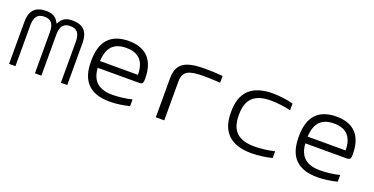

<svg xmlns="http://www.w3.org/2000/svg" viewBox="-24 -1032 3048 1564"><g transform="rotate(20 1500.0 -250.0)"><path d="M48 -362V0H103V-355C103 -430 132 -460 189 -460C244 -460 272 -430 272 -355V0H328V-355C328 -429 356 -460 412 -460C469 -460 497 -430 497 -355V0H552V-362C552 -464 506 -509 414 -509C359 -509 325 -491 302 -442H298C275 -491 241 -509 187 -509C94 -509 48 -464 48 -362Z M1131 -265C1131 -422 1056 -509 903 -509C746 -509 668 -422 668 -256V-244C668 -77 750 9 922 9C974 9 1037 1 1092 -14V-72C1044 -59 974 -51 926 -51C804 -51 745 -104 737 -217H1097C1126 -217 1131 -230 1131 -265ZM736 -275C742 -393 794 -449 903 -449C1013 -449 1064 -389 1065 -275Z M1578 -449C1611 -449 1668 -447 1716 -444V-502C1665 -507 1615 -509 1562 -509C1384 -509 1320 -464 1320 -334V0H1393V-334C1393 -428 1443 -449 1578 -449Z M1881 -256V-244C1881 -78 1970 9 2149 9C2208 9 2272 1 2328 -14V-72C2274 -59 2205 -51 2155 -51C2014 -51 1949 -113 1949 -247V-253C1949 -387 2014 -449 2155 -449C2204 -449 2274 -441 2328 -428V-486C2272 -501 2207 -509 2149 -509C1970 -509 1881 -422 1881 -256Z M2931 -265C2931 -422 2856 -509 2703 -509C2546 -509 2468 -422 2468 -256V-244C2468 -77 2550 9 2722 9C2774 9 2837 1 2892 -14V-72C2844 -59 2774 -51 2726 -51C2604 -51 2545 -104 2537 -217H2897C2926 -217 2931 -230 2931 -265ZM2536 -275C2542 -393 2594 -449 2703 -449C2813 -449 2864 -389 2865 -275Z"/></g></svg>

Font: LT Wave Mono Light
Style: Regular
Weight: 300
Designer: Daniel Lyons
Version: Version 2.5 (Glyphs App)